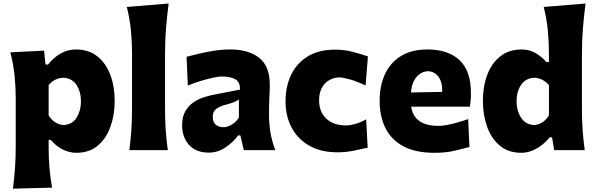

<svg xmlns="http://www.w3.org/2000/svg" viewBox="-20 -871 3453 1114"><path d="M55.2 223.6Q63 163.6 67.1 103.8Q71.3 43.9 71.3 -26.9V-300.8Q71.3 -366.2 64.5 -432.4Q57.6 -498.5 40 -567.4L235.8 -577.1L244.1 -496.6H258.8Q290.5 -537.1 331.8 -560.5Q373 -584 420.4 -584Q494.6 -584 544.7 -544.2Q594.7 -504.4 620.1 -436.8Q645.5 -369.1 645.5 -284.7Q645.5 -205.6 621.3 -137.2Q597.2 -68.8 547.9 -26.6Q498.5 15.6 421.9 15.6Q384.8 15.6 346.4 -2.4Q308.1 -20.5 274.9 -59.1H262.2V-16.1Q262.2 46.4 266.8 102.1Q271.5 157.7 282.2 217.8ZM347.7 -145.5Q399.9 -147.9 424.8 -189Q449.7 -230 449.7 -282.7Q449.7 -338.4 424.1 -377.9Q398.4 -417.5 346.7 -419.9Q297.9 -418.5 262.2 -377.4V-201.2Q294.9 -149.9 347.7 -145.5Z M730.5 0Q738.3 -60.1 742.2 -116.9Q746.1 -173.8 746.1 -244.6V-560.5Q746.1 -629.4 739.5 -695.8Q732.9 -762.2 715.8 -830.6L958.5 -850.6Q949.7 -783.7 943.6 -711.4Q937.5 -639.2 937.5 -560.5V-244.6Q937.5 -173.8 941.4 -116.9Q945.3 -60.1 953.6 0Z M1191.9 14.6Q1139.6 14.6 1105.2 -6.8Q1070.8 -28.3 1053.7 -64.2Q1036.6 -100.1 1036.6 -143.1Q1036.6 -191.9 1054.4 -223.9Q1072.3 -255.9 1100.1 -275.4Q1127.9 -294.9 1158 -304.9Q1188 -314.9 1211.9 -319.8L1372.1 -351.1Q1374 -394.5 1345.7 -410.9Q1317.4 -427.2 1263.7 -427.2Q1250 -427.2 1217.5 -420.4Q1185.1 -413.6 1145.3 -401.6Q1105.5 -389.6 1069.8 -374.5L1062.5 -541.5Q1090.3 -548.8 1131.6 -558.8Q1172.9 -568.8 1220.9 -576.4Q1269 -584 1316.9 -584Q1421.9 -584 1483.6 -535.6Q1545.4 -487.3 1545.4 -378.4Q1545.4 -350.6 1543.2 -310.8Q1541 -271 1541 -240.2V-198.7Q1541 -154.8 1548.8 -105Q1556.6 -55.2 1577.1 0H1394.5L1374.5 -85.4H1361.3Q1334.5 -46.9 1289.1 -16.1Q1243.7 14.6 1191.9 14.6ZM1276.9 -132.8Q1297.9 -132.8 1323.7 -147.5Q1349.6 -162.1 1366.2 -189V-294.4Q1356.9 -287.1 1340.8 -279.8Q1324.7 -272.5 1284.2 -261.7Q1257.3 -254.9 1235.8 -240Q1214.4 -225.1 1214.4 -192.9Q1214.4 -160.6 1232.9 -146.7Q1251.5 -132.8 1276.9 -132.8Z M1938 12.7Q1842.3 12.7 1775.1 -25.4Q1708 -63.5 1672.4 -130.1Q1636.7 -196.8 1636.7 -282.7Q1636.7 -369.1 1669.2 -437Q1701.7 -504.9 1765.6 -543.9Q1829.6 -583 1925.3 -583Q1978.5 -583 2028.8 -569.6Q2079.1 -556.2 2114.7 -543.5L2101.1 -375Q2047.4 -400.4 2007.6 -411.1Q1967.8 -421.9 1947.8 -421.9Q1896 -419.4 1863.8 -384.5Q1831.5 -349.6 1831.5 -288.1Q1831.5 -222.7 1872.6 -183.3Q1913.6 -144 1987.3 -143.1Q2010.3 -143.1 2042.2 -152.1Q2074.2 -161.1 2104.5 -178.7L2113.3 -14.2Q2080.1 -6.3 2033.2 3.2Q1986.3 12.7 1938 12.7Z M2502 15.6Q2389.6 15.6 2319.1 -22.9Q2248.5 -61.5 2215.6 -129.4Q2182.6 -197.3 2182.6 -285.2Q2182.6 -372.6 2213.4 -439.9Q2244.1 -507.3 2305.9 -545.7Q2367.7 -584 2460.9 -584Q2580.1 -584 2646.2 -522Q2712.4 -460 2712.4 -330.1Q2712.4 -306.2 2710.7 -288.1Q2709 -270 2706.5 -252H2365.7Q2373 -198.7 2412.1 -169.7Q2451.2 -140.6 2526.4 -140.6Q2545.9 -140.6 2575 -146.2Q2604 -151.9 2636.2 -160.9Q2668.5 -169.9 2696.3 -180.2L2703.6 -18.1Q2668 -8.8 2618.2 3.4Q2568.4 15.6 2502 15.6ZM2545.9 -337.9Q2546.9 -394.5 2524.2 -425.3Q2501.5 -456.1 2462.9 -458Q2422.9 -455.6 2396 -423.6Q2369.1 -391.6 2364.3 -334.5Z M3005.4 15.6Q2928.7 15.6 2879.2 -26.6Q2829.6 -68.8 2805.7 -137.2Q2781.7 -205.6 2781.7 -284.7Q2781.7 -369.1 2807.1 -436.8Q2832.5 -504.4 2882.8 -544.2Q2933.1 -584 3007.3 -584Q3049.3 -584 3085.7 -564Q3122.1 -543.9 3150.4 -510.7H3165V-560.5Q3165 -629.4 3158.4 -695.8Q3151.9 -762.2 3134.8 -830.6L3377.4 -850.6Q3368.7 -783.7 3362.5 -711.4Q3356.4 -639.2 3356.4 -560.5V-244.6Q3356.4 -173.8 3360.4 -116.9Q3364.3 -60.1 3372.6 0H3195.3L3183.1 -74.2H3169.9Q3132.3 -29.8 3089.8 -7.1Q3047.4 15.6 3005.4 15.6ZM3080.1 -145.5Q3132.3 -149.9 3165 -201.2V-377.4Q3147.9 -397.5 3125.5 -408.4Q3103 -419.4 3080.6 -419.9Q3028.8 -417.5 3002.9 -377.9Q2977.1 -338.4 2977.1 -282.7Q2977.1 -230 3002.7 -189Q3028.3 -147.9 3080.1 -145.5Z"/></svg>

Font: Pinar DS1 ExtraBold
Style: Regular
Weight: 800
Designer: Amin Abedi
Version: Version 3.000